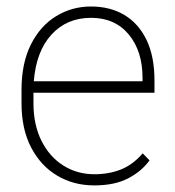

<svg xmlns="http://www.w3.org/2000/svg" viewBox="-20 -558 537 588"><path d="M453.1 -273.9H82.5V-241.7Q82.5 -175.8 106.9 -127Q131.3 -78.1 173.6 -51.3Q215.8 -24.4 269.5 -24.4Q313 -24.4 349.9 -38.8Q386.7 -53.2 417 -88.4L438 -66.9Q413.6 -33.2 372.3 -11.7Q331.1 9.8 268.6 9.8Q205.6 9.8 155.3 -20Q105 -49.8 75.4 -106.2Q45.9 -162.6 45.9 -241.7V-282.7Q45.9 -364.7 74.7 -421.9Q103.5 -479 151.9 -508.5Q200.2 -538.1 258.8 -538.1Q317.4 -538.1 361.1 -512Q404.8 -485.8 429 -435.3Q453.1 -384.8 453.1 -311.5ZM258.8 -503.4Q184.6 -503.4 137.7 -452.1Q90.8 -400.9 83.5 -309.1H416.5V-319.8Q416.5 -401.4 374.3 -452.4Q332 -503.4 258.8 -503.4Z"/></svg>

Font: Robert Sans ExtraLight
Style: Regular
Weight: 250
Designer: Christian Robertson (extended by Adam Twardoch)
Foundry: Google
Version: Version 12.135;April 2, 2019;FontCreator 11.5.0.2425 64-bit;